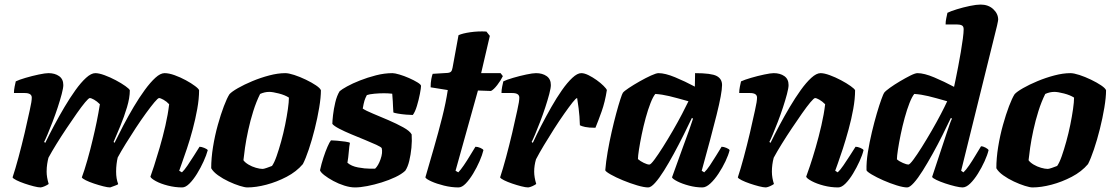

<svg xmlns="http://www.w3.org/2000/svg" viewBox="-20 -820 4869 840"><path d="M158 0Q147 0 127.5 -5Q108 -10 87.5 -17Q67 -24 52 -31.5Q37 -39 35 -44Q47 -80 61 -132Q75 -184 88 -239Q101 -294 110 -337Q115 -359 117 -372Q119 -385 119 -393Q119 -413 88 -413H41Q41 -426 44 -441Q47 -456 49 -464Q63 -471 92 -479.5Q121 -488 149.5 -494Q178 -500 192 -500Q220 -500 238.5 -487Q257 -474 257 -448Q257 -435 250 -408.5Q243 -382 232.5 -350Q222 -318 210 -287Q198 -256 188 -232Q178 -208 173 -199L178 -195Q195 -230 216.5 -270.5Q238 -311 262 -351.5Q286 -392 310 -425.5Q334 -459 356.5 -479.5Q379 -500 397 -500Q413 -500 437.5 -491Q462 -482 486.5 -469Q511 -456 528.5 -443.5Q546 -431 548 -425Q548 -392 535.5 -350.5Q523 -309 506.5 -269Q490 -229 477 -199L481 -195Q498 -230 519.5 -271Q541 -312 565 -352.5Q589 -393 613.5 -426.5Q638 -460 660 -480Q682 -500 700 -500Q719 -500 744 -491Q769 -482 793 -469Q817 -456 833.5 -443.5Q850 -431 851 -425Q851 -388 843 -343.5Q835 -299 823 -254Q811 -209 798 -170.5Q785 -132 775.5 -105.5Q766 -79 764 -73L776 -66Q786 -75 800 -95.5Q814 -116 828.5 -139Q843 -162 853 -178Q861 -178 873.5 -173Q886 -168 889 -163Q883 -141 870.5 -113.5Q858 -86 842 -60Q826 -34 809 -17Q792 0 777 0Q746 0 714.5 -8Q683 -16 662 -27.5Q641 -39 638 -47Q643 -60 654 -94Q665 -128 678.5 -174Q692 -220 703.5 -270Q715 -320 720 -364Q709 -376 695.5 -383.5Q682 -391 676 -391Q671 -391 655.5 -372.5Q640 -354 618.5 -324.5Q597 -295 574 -260Q551 -225 530 -191Q509 -157 495 -131Q492 -119 490 -102.5Q488 -86 488 -69Q488 -38 497 -15Q496 -12 482.5 -7.5Q469 -3 462 0Q451 0 431.5 -5Q412 -10 391 -17Q370 -24 355 -31.5Q340 -39 338 -44Q349 -73 362.5 -120.5Q376 -168 386 -211Q395 -248 403 -287Q411 -326 417 -364Q404 -377 391.5 -384Q379 -391 373 -391Q368 -391 352.5 -372.5Q337 -354 316 -324Q295 -294 271.5 -259Q248 -224 227 -190Q206 -156 192 -130Q189 -119 186.5 -103Q184 -87 184 -69Q184 -45 193 -15Q186 -10 176 -5.5Q166 -1 158 0Z M1062 0Q1051 0 1028.5 -7Q1006 -14 980.5 -26Q955 -38 934 -53Q913 -68 904 -84Q904 -128 912 -177.5Q920 -227 933 -273.5Q946 -320 959.5 -355.5Q973 -391 984 -408Q994 -419 1021 -434.5Q1048 -450 1084 -465Q1120 -480 1158 -490Q1196 -500 1228 -500Q1243 -500 1267.5 -492Q1292 -484 1318 -471.5Q1344 -459 1362.5 -446.5Q1381 -434 1384 -425Q1384 -394 1376.5 -349Q1369 -304 1357 -256Q1345 -208 1331 -166.5Q1317 -125 1305 -102Q1277 -69 1234 -46.5Q1191 -24 1145.5 -12Q1100 0 1062 0ZM1129 -81Q1134 -81 1147 -85.5Q1160 -90 1170 -94Q1180 -108 1190 -136.5Q1200 -165 1210 -201Q1220 -237 1227.5 -274Q1235 -311 1239.5 -342.5Q1244 -374 1244 -393Q1227 -404 1200 -411Q1173 -418 1158 -418Q1138 -418 1118 -409Q1101 -375 1088 -333.5Q1075 -292 1066 -250.5Q1057 -209 1052 -174.5Q1047 -140 1045 -119Q1052 -109 1067 -100Q1082 -91 1099.5 -86Q1117 -81 1129 -81Z M1533 0Q1512 0 1486.5 -8Q1461 -16 1438 -28.5Q1415 -41 1399 -53.5Q1383 -66 1380 -75Q1386 -103 1395 -130.5Q1404 -158 1413 -178.5Q1422 -199 1428 -206Q1436 -206 1454.5 -204.5Q1473 -203 1490 -200.5Q1507 -198 1511 -195Q1508 -182 1506 -156.5Q1504 -131 1500 -108Q1517 -93 1546.5 -87.5Q1576 -82 1600 -82H1621Q1635 -95 1645 -123.5Q1655 -152 1650 -172Q1647 -177 1626.5 -186.5Q1606 -196 1576.5 -208Q1547 -220 1517 -232.5Q1487 -245 1464 -257Q1441 -269 1434 -278Q1434 -290 1437 -316.5Q1440 -343 1447 -372.5Q1454 -402 1466 -421Q1475 -429 1498.5 -442Q1522 -455 1555 -468Q1588 -481 1625 -490.5Q1662 -500 1697 -500Q1707 -500 1727.5 -494Q1748 -488 1769.5 -478.5Q1791 -469 1806.5 -459.5Q1822 -450 1822 -444Q1822 -435 1817 -409Q1812 -383 1804 -356.5Q1796 -330 1786 -317Q1776 -317 1757 -318.5Q1738 -320 1721 -323Q1704 -326 1701 -328Q1700 -344 1699.5 -354Q1699 -364 1698.5 -376Q1698 -388 1696 -410Q1688 -411 1678 -411.5Q1668 -412 1660 -412Q1640 -412 1618 -410Q1596 -408 1585 -404Q1578 -391 1574.5 -379.5Q1571 -368 1567 -345Q1580 -336 1611.5 -323Q1643 -310 1679 -294.5Q1715 -279 1744 -263Q1773 -247 1781 -232Q1783 -204 1780 -173.5Q1777 -143 1770.5 -116Q1764 -89 1753 -73Q1737 -58 1709.5 -45Q1682 -32 1650 -22Q1618 -12 1587 -6Q1556 0 1533 0Z M1986 0Q1955 0 1922.5 -8Q1890 -16 1867 -26.5Q1844 -37 1841 -44Q1859 -106 1878.5 -173.5Q1898 -241 1914.5 -306.5Q1931 -372 1939 -426L1864 -438Q1864 -458 1867 -474Q1870 -490 1873 -497L1938 -501Q1949 -502 1953.5 -507Q1958 -512 1960 -524L1986 -666Q2003 -674 2037.5 -679Q2072 -684 2108 -682L2123 -663L2085 -500H2170L2180 -487Q2171 -468 2155.5 -448Q2140 -428 2128 -422L2071 -424L1973 -73L1985 -66Q1995 -76 2009 -96.5Q2023 -117 2036.5 -139.5Q2050 -162 2060 -178Q2070 -178 2081.5 -173Q2093 -168 2095 -163Q2090 -142 2078 -114.5Q2066 -87 2050 -60.5Q2034 -34 2017.5 -17Q2001 0 1986 0Z M2291 0Q2280 0 2260.5 -5Q2241 -10 2220.5 -17Q2200 -24 2185 -31.5Q2170 -39 2168 -44Q2180 -80 2194 -132Q2208 -184 2221 -239Q2234 -294 2243 -337Q2248 -359 2250 -372Q2252 -385 2252 -393Q2252 -413 2221 -413H2174Q2174 -426 2177 -441Q2180 -456 2182 -464Q2196 -471 2225 -479.5Q2254 -488 2282.5 -494Q2311 -500 2325 -500Q2353 -500 2371.5 -487Q2390 -474 2390 -448Q2390 -435 2383 -408.5Q2376 -382 2365.5 -350Q2355 -318 2343 -287Q2331 -256 2321 -232Q2311 -208 2306 -199L2311 -195Q2327 -230 2348 -270.5Q2369 -311 2392 -351.5Q2415 -392 2438.5 -425.5Q2462 -459 2484 -479.5Q2506 -500 2523 -500Q2537 -500 2555 -491Q2573 -482 2590.5 -469.5Q2608 -457 2620.5 -444.5Q2633 -432 2635 -426Q2627 -374 2612 -332Q2597 -290 2585 -261Q2556 -261 2540 -264.5Q2524 -268 2517 -272Q2516 -312 2511.5 -346Q2507 -380 2505 -391Q2500 -391 2485 -372Q2470 -353 2448.5 -322.5Q2427 -292 2404 -256Q2381 -220 2360 -185Q2339 -150 2325 -123Q2317 -96 2317 -69Q2317 -45 2326 -15Q2319 -10 2309 -5.5Q2299 -1 2291 0Z M2816 0Q2798 0 2767.5 -9Q2737 -18 2705.5 -31Q2674 -44 2652 -56.5Q2630 -69 2628 -75Q2631 -112 2638.5 -155.5Q2646 -199 2656 -243Q2666 -287 2676 -324Q2686 -361 2694 -385.5Q2702 -410 2705 -414Q2710 -421 2731 -435Q2752 -449 2778.5 -464Q2805 -479 2828 -489.5Q2851 -500 2861 -500Q2890 -500 2933.5 -482Q2977 -464 3020 -441L3021 -500Q3092 -500 3115.5 -487.5Q3139 -475 3139 -448Q3139 -413 3115 -317Q3091 -221 3050 -73L3061 -66Q3072 -76 3085.5 -96Q3099 -116 3113 -139Q3127 -162 3137 -178Q3146 -178 3158 -173Q3170 -168 3172 -163Q3167 -142 3154 -114.5Q3141 -87 3123.5 -60.5Q3106 -34 3087.5 -17Q3069 0 3053 0Q3024 0 2994 -8Q2964 -16 2943.5 -26.5Q2923 -37 2920 -44L2968 -177Q2975 -196 2981 -212.5Q2987 -229 2994.5 -249.5Q3002 -270 3012 -301L3007 -304Q2991 -270 2970.5 -229Q2950 -188 2928 -147.5Q2906 -107 2885 -73.5Q2864 -40 2846 -20Q2828 0 2816 0ZM2821 -100Q2827 -100 2843 -121.5Q2859 -143 2880.5 -177Q2902 -211 2924 -249Q2946 -287 2964 -321.5Q2982 -356 2992 -377Q2939 -392 2908 -399.5Q2877 -407 2847 -409Q2837 -397 2826 -369Q2815 -341 2805 -304.5Q2795 -268 2787.5 -231.5Q2780 -195 2775.5 -166Q2771 -137 2771 -124Q2781 -115 2796.5 -107.5Q2812 -100 2821 -100Z M3331 0Q3320 0 3300.5 -5Q3281 -10 3260.5 -17Q3240 -24 3225 -31.5Q3210 -39 3208 -44Q3220 -80 3234 -132Q3248 -184 3261 -239Q3274 -294 3283 -337Q3288 -359 3290 -372Q3292 -385 3292 -393Q3292 -413 3261 -413H3214Q3214 -426 3217 -441Q3220 -456 3222 -464Q3237 -471 3266 -479.5Q3295 -488 3323.5 -494Q3352 -500 3365 -500Q3393 -500 3411.5 -487Q3430 -474 3430 -448Q3430 -435 3423 -408.5Q3416 -382 3405.5 -350Q3395 -318 3383 -287Q3371 -256 3361 -232Q3351 -208 3346 -199L3351 -195Q3368 -230 3389.5 -270.5Q3411 -311 3435 -351.5Q3459 -392 3483 -425.5Q3507 -459 3529.5 -479.5Q3552 -500 3570 -500Q3586 -500 3610.5 -491Q3635 -482 3659.5 -469Q3684 -456 3701.5 -443.5Q3719 -431 3721 -425Q3721 -388 3713 -343.5Q3705 -299 3692.5 -253.5Q3680 -208 3667.5 -169.5Q3655 -131 3645.5 -105Q3636 -79 3634 -73L3645 -66Q3656 -76 3670 -96.5Q3684 -117 3698.5 -139.5Q3713 -162 3723 -178Q3732 -178 3744 -173Q3756 -168 3758 -163Q3753 -142 3740.5 -114.5Q3728 -87 3712 -60.5Q3696 -34 3679 -17Q3662 0 3647 0Q3615 0 3584 -8Q3553 -16 3531.5 -27.5Q3510 -39 3507 -47Q3512 -60 3523.5 -94Q3535 -128 3548.5 -174.5Q3562 -221 3573.5 -271Q3585 -321 3590 -364Q3577 -377 3564.5 -384Q3552 -391 3546 -391Q3541 -391 3525.5 -372.5Q3510 -354 3489 -324Q3468 -294 3444.5 -259Q3421 -224 3400 -190Q3379 -156 3365 -130Q3357 -100 3357 -69Q3357 -55 3359.5 -41Q3362 -27 3366 -15Q3359 -10 3349 -5.5Q3339 -1 3331 0Z M3949 0Q3932 0 3903 -9Q3874 -18 3844.5 -31Q3815 -44 3794 -56.5Q3773 -69 3771 -75Q3770 -111 3777 -154.5Q3784 -198 3794.5 -242Q3805 -286 3816 -323.5Q3827 -361 3836 -385.5Q3845 -410 3848 -414Q3854 -422 3873.5 -436Q3893 -450 3917.5 -464.5Q3942 -479 3963 -489.5Q3984 -500 3994 -500Q4023 -500 4067 -481.5Q4111 -463 4154 -440Q4156 -449 4161 -473Q4166 -497 4172 -528.5Q4178 -560 4183.5 -592Q4189 -624 4192.5 -651Q4196 -678 4196 -692Q4196 -705 4188 -709Q4180 -713 4166 -713H4117Q4117 -727 4120 -740.5Q4123 -754 4125 -764Q4139 -771 4166.5 -779.5Q4194 -788 4223 -794Q4252 -800 4270 -800Q4304 -800 4325.5 -780Q4347 -760 4347 -734Q4347 -730 4342 -707.5Q4337 -685 4332 -667L4185 -73L4195 -66Q4206 -76 4220 -96.5Q4234 -117 4248 -140.5Q4262 -164 4272 -180Q4281 -180 4292 -174Q4303 -168 4305 -163Q4300 -142 4287.5 -114.5Q4275 -87 4258.5 -60.5Q4242 -34 4224.5 -17Q4207 0 4191 0Q4180 0 4159 -5Q4138 -10 4115.5 -17.5Q4093 -25 4076.5 -33Q4060 -41 4058 -46L4120 -233Q4128 -257 4134.5 -275.5Q4141 -294 4145 -301L4140 -304Q4124 -270 4103.5 -229Q4083 -188 4060.5 -147.5Q4038 -107 4017 -73.5Q3996 -40 3978 -20Q3960 0 3949 0ZM3954 -100Q3960 -100 3976 -121.5Q3992 -143 4013 -176.5Q4034 -210 4056 -248Q4078 -286 4096 -320.5Q4114 -355 4124 -377Q4072 -392 4041 -399.5Q4010 -407 3980 -409Q3970 -397 3959 -369Q3948 -341 3938 -304.5Q3928 -268 3920.5 -231.5Q3913 -195 3908.5 -165.5Q3904 -136 3904 -123Q3914 -114 3930.5 -107Q3947 -100 3954 -100Z M4497 0Q4486 0 4463.5 -7Q4441 -14 4415.5 -26Q4390 -38 4369 -53Q4348 -68 4339 -84Q4339 -128 4347 -177.5Q4355 -227 4368 -273.5Q4381 -320 4394.5 -355.5Q4408 -391 4419 -408Q4429 -419 4456 -434.5Q4483 -450 4519 -465Q4555 -480 4593 -490Q4631 -500 4663 -500Q4678 -500 4702.5 -492Q4727 -484 4753 -471.5Q4779 -459 4797.5 -446.5Q4816 -434 4819 -425Q4819 -394 4811.5 -349Q4804 -304 4792 -256Q4780 -208 4766 -166.5Q4752 -125 4740 -102Q4712 -69 4669 -46.5Q4626 -24 4580.5 -12Q4535 0 4497 0ZM4564 -81Q4569 -81 4582 -85.5Q4595 -90 4605 -94Q4615 -108 4625 -136.5Q4635 -165 4645 -201Q4655 -237 4662.5 -274Q4670 -311 4674.5 -342.5Q4679 -374 4679 -393Q4662 -404 4635 -411Q4608 -418 4593 -418Q4573 -418 4553 -409Q4536 -375 4523 -333.5Q4510 -292 4501 -250.5Q4492 -209 4487 -174.5Q4482 -140 4480 -119Q4487 -109 4502 -100Q4517 -91 4534.5 -86Q4552 -81 4564 -81Z"/></svg>

Font: Texturina Black
Style: Italic
Weight: 900
Italic angle: -11°
Designer: Guillermo Torres Carreño
Foundry: Omnibus-Type
Version: Version 1.002; ttfautohint (v1.8.3)